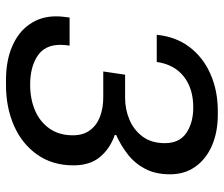

<svg xmlns="http://www.w3.org/2000/svg" viewBox="-73 -663 746 640"><g transform="rotate(90 300.0 -343.0)"><path d="M247 10Q182 10 134.1 -10.8Q86.2 -31.5 60.4 -69.2Q34.5 -107 34.5 -156Q34.5 -167.8 35.5 -177.8Q36.5 -187.8 38.5 -202H132Q130.8 -192.8 130.1 -186.1Q129.5 -179.5 129.5 -170.8Q129.5 -119.5 166.5 -95Q203.5 -70.5 262.5 -70.5Q309.8 -70.5 347.8 -86.6Q385.8 -102.8 408.4 -134.8Q431 -166.8 431 -213Q431 -247.5 414 -270.1Q397 -292.8 368.5 -303.5Q340 -314.2 304.2 -314.2H218.2L229 -387H306.2Q344.5 -387 378.8 -401.4Q413 -415.8 435.1 -445.2Q457.2 -474.8 457.2 -519.5Q457.2 -568 423.2 -591.1Q389.2 -614.2 338 -614.2Q275.5 -614.2 235.4 -582.9Q195.2 -551.5 186.5 -492.5H96Q102.2 -555.8 136.6 -601.4Q171 -647 226.6 -671.5Q282.2 -696 349.8 -696H362Q420.5 -696 465.4 -676.5Q510.2 -657 535.6 -621.2Q561 -585.5 561 -537Q561 -488.8 543 -454.2Q525 -419.8 495.1 -396.4Q465.2 -373 430 -357.2V-352.5Q475.2 -337 503.2 -303.4Q531.2 -269.8 531.2 -215Q531.2 -144.5 495.2 -93.8Q459.2 -43 398.6 -16.5Q338 10 264 10Z"/></g></svg>

Font: Chivo Mono Medium
Style: Italic
Weight: 500
Italic angle: -8.05°
Monospace: yes
Designer: Hector Gatti
Foundry: Omnibus-Type
Version: Version 1.008